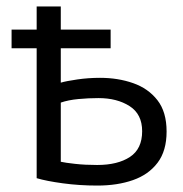

<svg xmlns="http://www.w3.org/2000/svg" viewBox="-20 -566 568 597"><path d="M283 11Q227 11 175.5 4Q124 -3 94 -12V-416H16V-474H94V-546H169V-474H324V-416H169V-309Q186 -314 220.5 -319Q255 -324 291 -324Q347 -324 394 -307.5Q441 -291 469.5 -254.5Q498 -218 498 -157Q498 -97 470 -60Q442 -23 393.5 -6Q345 11 283 11ZM282 -53Q346 -53 384 -78Q422 -103 422 -158Q422 -211 383 -236Q344 -261 286 -261Q255 -261 223.5 -258Q192 -255 169 -247V-63Q182 -60 213.5 -56.5Q245 -53 282 -53Z"/></svg>

Font: Ubuntu Sans
Style: Regular
Weight: 400
Designer: Dalton Maag Ltd
Foundry: Dalton Maag Ltd
Version: Version 1.006; ttfautohint (v1.8.4.7-5d5b)